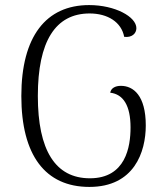

<svg xmlns="http://www.w3.org/2000/svg" viewBox="-20 -723 654 756"><path d="M332 13C508 13 554 -124 554 -229C554 -347 505 -385 456 -385C434 -385 417 -376 414 -358C465 -352 494 -308 494 -221C494 -145 475 -21 334 -21C198 -21 129 -131 129 -345C129 -560 198 -670 333 -670C404 -670 458 -636 469 -578C499 -574 517 -591 517 -612C517 -657 433 -703 331 -703C161 -703 64 -579 64 -345C64 -112 158 13 332 13Z"/></svg>

Font: Arima Koshi Light
Style: Regular
Weight: 300
Designer: Joana Correia and Natanael Gama
Foundry: NDISCOVER
Version: Version 1.019;PS 001.019;hotconv 1.0.88;makeotf.lib2.5.64775